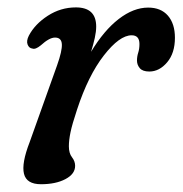

<svg xmlns="http://www.w3.org/2000/svg" viewBox="-20 -476 481 506"><path d="M65.5 -348Q56.5 -349 52.8 -358.5Q49 -368 56 -382Q72 -412.5 106 -434.5Q140 -456.5 180 -456.5Q233.5 -456.5 233.5 -406Q233.5 -393 229.8 -376Q226 -359 220 -339.5Q254 -396 293 -426Q332 -456 370.5 -456Q404 -456 422.5 -434.8Q441 -413.5 441 -376.5Q441 -336 420.5 -311.8Q400 -287.5 373.5 -287.5Q356 -287.5 348.5 -296.2Q341 -305 341 -316.5Q341 -327 344.2 -337Q347.5 -347 347.5 -360Q347.5 -383 327 -383Q295 -383 253.8 -330Q212.5 -277 183 -187Q170 -148 165.8 -127.2Q161.5 -106.5 161.5 -90.5Q161.5 -72 169.8 -61.5Q178 -51 178 -39Q178 -17.5 152.5 -4Q127 9.5 88 9.5Q50 9.5 43.2 -18Q36.5 -45.5 58 -101L130.5 -304Q144 -342 143 -359.5Q142 -377 125 -377Q110 -377 87.5 -356.5Q73.5 -345 65.5 -348Z"/></svg>

Font: Fraunces 72pt S100
Style: Italic
Weight: 400
Italic angle: -16°
Version: Version 1.000; ttfautohint (v1.8.3)